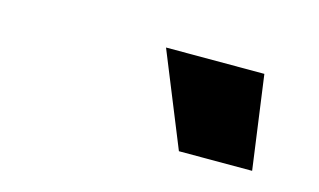

<svg xmlns="http://www.w3.org/2000/svg" viewBox="-39 -820 577 347"><g transform="rotate(15 250.0 -646.5)"><path d="M422 -734 446 -559H309L238 -734Z"/></g></svg>

Font: Elaine Sans ExtraBold
Style: Italic
Weight: 800
Italic angle: -13°
Designer: Wei Huang
Foundry: Wei Huang
Version: Version 2.001;December 24, 2019;FontCreator 12.0.0.2547 64-b